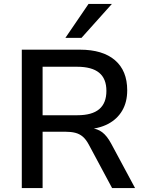

<svg xmlns="http://www.w3.org/2000/svg" viewBox="-20 -958 740 978"><path d="M91 0V-705H387Q503 -705 565.5 -651.5Q628 -598 628 -498Q628 -438 602.5 -394.5Q577 -351 530 -326.5Q483 -302 418 -299L424 -306L443 -305Q476 -303 500.5 -284.5Q525 -266 546 -227L668 0H551L432 -222Q418 -248 401.5 -262Q385 -276 363.5 -281.5Q342 -287 313 -287H197V0ZM197 -371H374Q449 -371 485.5 -402Q522 -433 522 -495Q522 -557 485 -587.5Q448 -618 372 -618H197ZM313 -765 431 -938H550L395 -765Z"/></svg>

Font: NunitoSans_10ptSemiBold
Style: Regular
Weight: 600
Designer: Vernon Adams
Foundry: Vernon Adams
Version: Version 3.101;gftools[0.9.27]